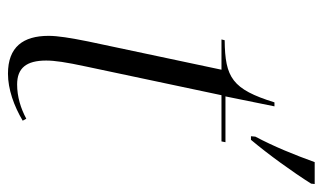

<svg xmlns="http://www.w3.org/2000/svg" viewBox="-184 -616 810 482"><g transform="rotate(90 221.0 -375.0)"><path d="M323 -611 322 -600H331C368 -644 412 -705 441 -751L442 -760H387C369 -710 348 -658 323 -611ZM165 10C204 10 246 -5 283 -27L278 -36C252 -22 223 -13 192 -13C151 -13 132 -36 132 -86C132 -107 136 -135 147 -186L219 -526H335L337 -536H222L247 -659H237C204 -553 175 -535 81 -534L79 -526H155L84 -191C75 -146 70 -115 70 -92C70 -28 98 10 165 10Z"/></g></svg>

Font: Noto Serif Display Light
Style: Italic
Weight: 300
Italic angle: -12°
Designer: Monotype Design Team
Foundry: Monotype Imaging Inc.
Version: Version 2.009